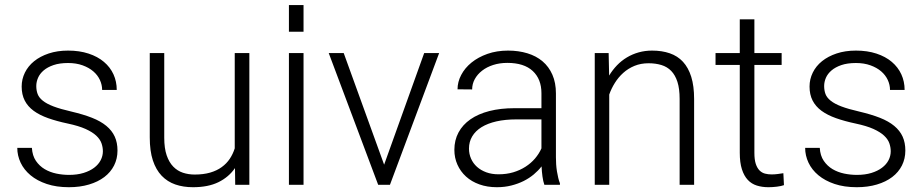

<svg xmlns="http://www.w3.org/2000/svg" viewBox="-20 -741 3706 770"><path d="M392.6 -134.3Q392.6 -150.4 387 -166.5Q381.3 -182.6 366 -197Q350.6 -211.4 323 -223.9Q295.4 -236.3 251.5 -245.6Q207.5 -254.9 173.1 -267.1Q138.7 -279.3 115 -296.6Q91.3 -314 79.1 -337.9Q66.9 -361.8 66.9 -394Q66.9 -423.3 79.8 -449.7Q92.8 -476.1 116.9 -495.6Q141.1 -515.1 175.5 -526.6Q210 -538.1 252.9 -538.1Q298.8 -538.1 335.2 -526.1Q371.6 -514.2 396.7 -492.9Q421.9 -471.7 435.1 -442.9Q448.2 -414.1 448.2 -380.4H389.6Q389.6 -400.9 380.6 -420.4Q371.6 -439.9 354.2 -454.8Q336.9 -469.7 311.3 -479Q285.6 -488.3 252.9 -488.3Q218.8 -488.3 194.6 -480Q170.4 -471.7 155 -458.5Q139.6 -445.3 132.6 -429Q125.5 -412.6 125.5 -396Q125.5 -378.4 130.9 -364Q136.2 -349.6 151.6 -337.2Q167 -324.7 194.6 -314.2Q222.2 -303.7 266.6 -293.5Q314.5 -282.2 349.1 -268.6Q383.8 -254.9 406.5 -236.1Q429.2 -217.3 440.2 -193.1Q451.2 -168.9 451.2 -137.2Q451.2 -104.5 437.5 -77.4Q423.8 -50.3 398.4 -31Q373 -11.7 336.9 -1Q300.8 9.8 256.3 9.8Q206.1 9.8 167.5 -3.2Q128.9 -16.1 102.5 -38.1Q76.2 -60.1 62.7 -88.6Q49.3 -117.2 49.3 -147.9H107.9Q109.9 -116.7 124 -95.9Q138.2 -75.2 159.2 -62.7Q180.2 -50.3 205.8 -44.9Q231.4 -39.6 256.3 -39.6Q289.6 -39.6 314.9 -47.4Q340.3 -55.2 357.7 -68.4Q375 -81.5 383.8 -98.6Q392.6 -115.7 392.6 -134.3Z M922.4 -66.9Q897.5 -30.8 856.2 -10.5Q814.9 9.8 753.9 9.8Q714.8 9.8 683.1 -1.2Q651.4 -12.2 628.4 -36.1Q605.5 -60.1 593 -97.9Q580.6 -135.7 580.6 -189.9V-528.3H638.7V-189Q638.7 -146.5 648.4 -118.2Q658.2 -89.8 674.8 -72.8Q691.4 -55.7 713.6 -48.3Q735.8 -41 760.7 -41Q795.9 -41 822.8 -48.8Q849.6 -56.6 869.1 -70.8Q888.7 -85 901.4 -104Q914.1 -123 921.4 -146V-528.3H980V0H923.3Z M1197.3 -613.8H1138.7V-720.7H1197.3ZM1197.3 0H1138.7V-528.3H1197.3Z M1520.5 -80.6 1681.2 -528.3H1741.2L1543.9 0H1496.6L1298.3 -528.3H1358.4Z M2163.1 0Q2158.2 -13.7 2155.5 -33.4Q2152.8 -53.2 2151.9 -73.7Q2138.7 -56.6 2120.6 -41.5Q2102.5 -26.4 2080.1 -15.1Q2057.6 -3.9 2030.8 2.9Q2003.9 9.8 1972.7 9.8Q1934.1 9.8 1902.6 -1.5Q1871.1 -12.7 1848.9 -33Q1826.7 -53.2 1814.5 -80.6Q1802.2 -107.9 1802.2 -140.1Q1802.2 -178.7 1818.8 -209.7Q1835.4 -240.7 1866.7 -262.5Q1897.9 -284.2 1942.6 -295.7Q1987.3 -307.1 2043 -307.1H2151.4V-367.2Q2151.4 -423.8 2116.5 -456.3Q2081.5 -488.8 2014.6 -488.8Q1983.9 -488.8 1958 -480.5Q1932.1 -472.2 1913.3 -457.5Q1894.5 -442.9 1884 -423.6Q1873.5 -404.3 1873.5 -382.3L1814.9 -382.8Q1814.9 -412.6 1829.6 -440.4Q1844.2 -468.3 1870.8 -490Q1897.5 -511.7 1934.8 -524.9Q1972.2 -538.1 2017.6 -538.1Q2059.6 -538.1 2095 -527.3Q2130.4 -516.6 2155.8 -495.1Q2181.2 -473.6 2195.3 -441.4Q2209.5 -409.2 2209.5 -366.2V-110.4Q2209.5 -96.7 2210.4 -82Q2211.4 -67.4 2213.6 -53.7Q2215.8 -40 2218.8 -27.6Q2221.7 -15.1 2225.6 -5.9V0ZM1979.5 -42Q2011.2 -42 2038.3 -50Q2065.4 -58.1 2087.4 -72.3Q2109.4 -86.4 2125.5 -105.2Q2141.6 -124 2151.4 -146V-262.2H2051.3Q2006.3 -262.2 1970.9 -254.2Q1935.5 -246.1 1911.1 -231Q1886.7 -215.8 1873.8 -194.1Q1860.8 -172.4 1860.8 -145Q1860.8 -123.5 1869.1 -104.7Q1877.4 -85.9 1892.8 -72Q1908.2 -58.1 1930.2 -50Q1952.1 -42 1979.5 -42Z M2420.9 -528.3 2422.9 -438Q2436.5 -460.4 2454.3 -479Q2472.2 -497.6 2494.1 -510.7Q2516.1 -523.9 2541.5 -531Q2566.9 -538.1 2595.2 -538.1Q2634.8 -538.1 2666 -527.3Q2697.3 -516.6 2719 -493.2Q2740.7 -469.7 2752.2 -432.9Q2763.7 -396 2763.7 -343.8V0H2705.6V-344.2Q2705.6 -385.3 2696.8 -412.6Q2688 -439.9 2671.9 -456.5Q2655.8 -473.1 2632.6 -480.2Q2609.4 -487.3 2581.1 -487.3Q2549.8 -487.3 2524.4 -476.8Q2499 -466.3 2479.5 -448.7Q2460 -431.2 2445.8 -408.4Q2431.6 -385.7 2423.3 -361.8V0H2365.2V-528.3Z M3005.4 -663.6V-528.3H3114.7V-480.5H3005.4V-128.4Q3005.4 -100.6 3011 -83.7Q3016.6 -66.9 3026.1 -57.4Q3035.6 -47.9 3048.1 -44.7Q3060.5 -41.5 3074.2 -41.5Q3087.4 -41.5 3099.6 -43.2Q3111.8 -44.9 3121.6 -46.4L3124 1.5Q3113.3 5.4 3095.9 7.6Q3078.6 9.8 3061.5 9.8Q3036.6 9.8 3015.4 3.2Q2994.1 -3.4 2979 -19.5Q2963.9 -35.6 2955.3 -62.3Q2946.8 -88.9 2946.8 -128.4V-480.5H2849.6V-528.3H2946.8V-663.6Z M3552.2 -134.3Q3552.2 -150.4 3546.6 -166.5Q3541 -182.6 3525.6 -197Q3510.3 -211.4 3482.7 -223.9Q3455.1 -236.3 3411.1 -245.6Q3367.2 -254.9 3332.8 -267.1Q3298.3 -279.3 3274.7 -296.6Q3251 -314 3238.8 -337.9Q3226.6 -361.8 3226.6 -394Q3226.6 -423.3 3239.5 -449.7Q3252.4 -476.1 3276.6 -495.6Q3300.8 -515.1 3335.2 -526.6Q3369.6 -538.1 3412.6 -538.1Q3458.5 -538.1 3494.9 -526.1Q3531.2 -514.2 3556.4 -492.9Q3581.5 -471.7 3594.7 -442.9Q3607.9 -414.1 3607.9 -380.4H3549.3Q3549.3 -400.9 3540.3 -420.4Q3531.2 -439.9 3513.9 -454.8Q3496.6 -469.7 3470.9 -479Q3445.3 -488.3 3412.6 -488.3Q3378.4 -488.3 3354.2 -480Q3330.1 -471.7 3314.7 -458.5Q3299.3 -445.3 3292.2 -429Q3285.2 -412.6 3285.2 -396Q3285.2 -378.4 3290.5 -364Q3295.9 -349.6 3311.3 -337.2Q3326.7 -324.7 3354.2 -314.2Q3381.8 -303.7 3426.3 -293.5Q3474.1 -282.2 3508.8 -268.6Q3543.5 -254.9 3566.2 -236.1Q3588.9 -217.3 3599.9 -193.1Q3610.8 -168.9 3610.8 -137.2Q3610.8 -104.5 3597.2 -77.4Q3583.5 -50.3 3558.1 -31Q3532.7 -11.7 3496.6 -1Q3460.4 9.8 3416 9.8Q3365.7 9.8 3327.1 -3.2Q3288.6 -16.1 3262.2 -38.1Q3235.8 -60.1 3222.4 -88.6Q3209 -117.2 3209 -147.9H3267.6Q3269.5 -116.7 3283.7 -95.9Q3297.9 -75.2 3318.8 -62.7Q3339.8 -50.3 3365.5 -44.9Q3391.1 -39.6 3416 -39.6Q3449.2 -39.6 3474.6 -47.4Q3500 -55.2 3517.3 -68.4Q3534.7 -81.5 3543.5 -98.6Q3552.2 -115.7 3552.2 -134.3Z"/></svg>

Font: Melbourne
Style: Light
Weight: 300
Designer: Google
Version: Version 2.000980; 2014